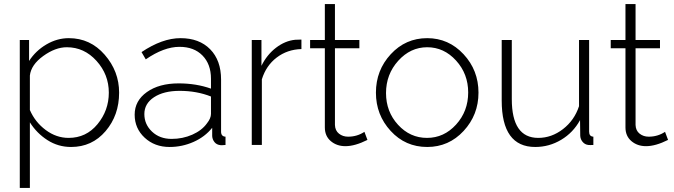

<svg xmlns="http://www.w3.org/2000/svg" viewBox="-20 -718 3339 951"><path d="M128 -112V213H78V-520H124V-416Q157 -467 210 -498Q263 -529 321 -529Q427 -529 498.5 -447Q570 -365 570 -259Q570 -147 503 -68.5Q436 10 332 10Q268 10 215 -24Q162 -58 128 -112ZM519 -259Q519 -349 458 -416.5Q397 -484 311 -484Q254 -484 194 -440.5Q134 -397 128 -344V-173Q154 -113 206.5 -74Q259 -35 320 -35Q407 -35 463 -103Q519 -171 519 -259Z M647 -150Q647 -219 707.5 -262Q768 -305 865 -305Q952 -305 1025 -279V-328Q1025 -400 983 -443Q941 -486 869 -486Q792 -486 702 -424L681 -460Q784 -529 874 -529Q967 -529 1021 -474Q1075 -419 1075 -324V-66Q1075 -42 1097 -41V0Q1075 2 1072 1Q1053 -1 1042.5 -14Q1032 -27 1031 -44V-85Q995 -40 938.5 -15Q882 10 820 10Q746 10 696.5 -36Q647 -82 647 -150ZM1005 -107Q1025 -132 1025 -154V-240Q954 -268 870 -268Q791 -268 743 -236.5Q695 -205 695 -153Q695 -102 733 -66Q771 -30 830 -30Q885 -30 932.5 -51Q980 -72 1005 -107Z M1473 -475Q1403 -473 1350.5 -433Q1298 -393 1277 -325V0H1227V-520H1275V-392Q1302 -447 1347 -481.5Q1392 -516 1442 -521Q1455 -522 1473 -522Z M1800 -25Q1738 6 1691 6Q1648 6 1618.5 -19Q1589 -44 1589 -87V-479H1516V-520H1589V-698H1639V-520H1760V-479H1639V-99Q1640 -71 1659 -56Q1678 -41 1704 -41Q1749 -41 1785 -65Z M1842 -259Q1842 -370 1915.5 -449.5Q1989 -529 2096 -529Q2202 -529 2276 -449.5Q2350 -370 2350 -259Q2350 -149 2276.5 -69.5Q2203 10 2096 10Q1988 10 1915 -69.5Q1842 -149 1842 -259ZM2299 -260Q2299 -352 2239 -418Q2179 -484 2096 -484Q2013 -484 1952.5 -417Q1892 -350 1892 -257Q1892 -165 1951.5 -100Q2011 -35 2095 -35Q2179 -35 2239 -101Q2299 -167 2299 -260Z M2465 -220V-520H2515V-227Q2515 -35 2646 -35Q2712 -35 2768.5 -78.5Q2825 -122 2848 -192V-520H2898V-66Q2898 -42 2919 -41V0Q2902 1 2894 0Q2877 -2 2866 -15Q2855 -28 2854 -45L2853 -123Q2819 -61 2759.5 -25.5Q2700 10 2631 10Q2465 10 2465 -220Z M3289 -25Q3227 6 3180 6Q3137 6 3107.5 -19Q3078 -44 3078 -87V-479H3005V-520H3078V-698H3128V-520H3249V-479H3128V-99Q3129 -71 3148 -56Q3167 -41 3193 -41Q3238 -41 3274 -65Z"/></svg>

Font: Raleway-v4020 Light
Style: Regular
Weight: 300
Designer: Matt McInerney, Pablo Impallari, Rodrigo Fuenzalida
Foundry: Matt McInerney, Pablo Impallari, Rodrigo Fuenzalida
Version: Version 4.020;PS 004.020;hotconv 1.0.88;makeotf.lib2.5.64775